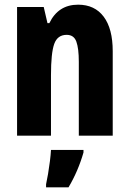

<svg xmlns="http://www.w3.org/2000/svg" viewBox="-20 -580 554 821"><path d="M314 -560Q385 -560 423.5 -508.5Q462 -457 462 -361V0H317V-316Q317 -373 306.5 -402Q296 -431 265 -431Q226 -431 212 -392.5Q198 -354 198 -258V0H53V-550H167L183 -481H191Q229 -560 314 -560ZM337 72Q314 152 273 221H177V208Q181 190 185.5 163.5Q190 137 193.5 109Q197 81 198 61H337Z"/></svg>

Font: Noto Sans Lao Looped ExtraCondensed ExtraBold
Style: Regular
Weight: 800
Width: 2
Designer: Mark Frömberg, Ben Mitchell
Foundry: The Fontpad Ltd
Version: Version 1.002; ttfautohint (v1.8.4.7-5d5b)